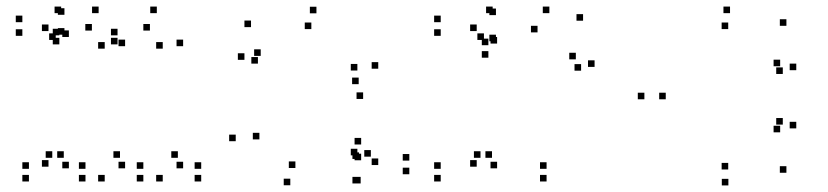

<svg xmlns="http://www.w3.org/2000/svg" viewBox="-20 -542 2520 584"><path d="M416 10V-10H396V10ZM416 -28.5V-48.5H396V-28.5ZM345 -62V-82H325V-62ZM360.5 -30V-50H340.5V-30ZM360.5 -401.5V-421.5H340.5V-401.5ZM280 -502V-522H260V-502ZM160.5 -434.5V-454.5H140.5V-434.5ZM160.5 -407V-427H140.5V-407ZM259.5 -449V-469H239.5V-449ZM298.5 -394V-414H278.5V-394ZM298.5 10V-10H278.5V10ZM592 10V-10H572V10ZM592 -28.5V-48.5H572V-28.5ZM521 -62V-82H501V-62ZM537 -30V-50H517V-30ZM537 -401.5V-421.5H517V-401.5ZM457 -502V-522H437V-502ZM337.5 -434.5V-454.5H317.5V-434.5ZM337.5 -407V-427H317.5V-407ZM436 -449V-469H416V-449ZM475 -394V-414H455V-394ZM475 10V-10H455V10ZM240 10V-10H220V10ZM240 -28.5V-48.5H220V-28.5ZM174 -62V-82H154V-62ZM189.5 -30V-50H169.5V-30ZM189.5 -429.5V-449.5H169.5V-429.5ZM176 -436.5V-456.5H156V-436.5ZM176 -497V-517H156V-497ZM166 -502V-522H146V-502ZM48 -474.5V-494.5H28V-474.5ZM48 -433V-453H28V-433ZM149.5 -420.5V-440.5H129.5V-420.5ZM127.5 -447.5V-467.5H107.5V-447.5ZM127.5 -35V-55H107.5V-35ZM139 -62V-82H119V-62ZM68 -28.5V-48.5H48V-28.5ZM68 10V-10H48V10Z M1077 16V-4H1057V16ZM1225 -12V-32H1205V-12ZM1225 -53.5V-73.5H1205V-53.5ZM1108 -65.5V-85.5H1088V-65.5ZM1130.5 -40V-60H1110.5V-40ZM1130.5 -333V-353H1110.5V-333ZM942.5 -501.5V-521.5H922.5V-501.5ZM743.5 -459.5V-479.5H723.5V-459.5ZM723.5 -360V-380H703.5V-360ZM764.5 -348.5V-368.5H744.5V-348.5ZM773 -372V-392H753V-372ZM927 -453.5V-473.5H907V-453.5ZM1067 -327.5V-347.5H1047V-327.5ZM1067 -69.5V-89.5H1047V-69.5ZM1072 -58.5V-78.5H1052V-58.5ZM1072 16V-4H1052V16ZM1078.5 -54.5V-74.5H1058.5V-54.5ZM1078.5 -102.5V-122.5H1058.5V-102.5ZM878.5 -31V-51H858.5V-31ZM769 -118V-138H749V-118ZM1084.5 -241V-261H1064.5V-241ZM1071 -286V-306H1051V-286ZM697 -112.5V-132.5H677V-112.5ZM863 21.5V1.5H843V21.5Z M1642.5 10V-10H1622.5V10ZM1642.5 -28.5V-48.5H1622.5V-28.5ZM1476.5 -62V-82H1456.5V-62ZM1492 -30V-50H1472V-30ZM1492 -409.5V-429.5H1472V-409.5ZM1488.5 -416.5V-436.5H1468.5V-416.5ZM1488.5 -496V-516H1468.5V-496ZM1478.5 -502V-522H1458.5V-502ZM1320.5 -474.5V-494.5H1300.5V-474.5ZM1320.5 -433V-453H1300.5V-433ZM1452 -420.5V-440.5H1432V-420.5ZM1430 -447.5V-467.5H1410V-447.5ZM1430 -35V-55H1410V-35ZM1441.5 -62V-82H1421.5V-62ZM1320.5 -28.5V-48.5H1300.5V-28.5ZM1320.5 10V-10H1300.5V10ZM1788.5 -338.5V-358.5H1768.5V-338.5ZM1753.5 -479V-499H1733.5V-479ZM1651 -502V-522H1631V-502ZM1465.5 -404.5V-424.5H1445.5V-404.5ZM1465.5 -366.5V-386.5H1445.5V-366.5ZM1615 -443.5V-463.5H1595V-443.5ZM1731.5 -361.5V-381.5H1711.5V-361.5ZM1747.5 -327V-347H1727.5V-327Z M2372 -16.5V-36.5H2352V-16.5ZM2402 -151.5V-171.5H2382V-151.5ZM2361 -163V-183H2341V-163ZM2353 -139.5V-159.5H2333V-139.5ZM2195 -26.5V-46.5H2175V-26.5ZM2005 -240V-260H1985V-240ZM2195 -453.5V-473.5H2175V-453.5ZM2353 -340.5V-360.5H2333V-340.5ZM2361 -317V-337H2341V-317ZM2402 -328.5V-348.5H2382V-328.5ZM2372 -463.5V-483.5H2352V-463.5ZM2200.5 -502V-522H2180.5V-502ZM1940 -240V-260H1920V-240ZM2195.5 22V2H2175.5V22Z"/></svg>

Font: Monaspace Xenon Dots Var
Style: Regular
Weight: 400
Designer: Riley Cran and the Lettermatic Team
Version: Version 1.100 (Monaspace Xenon Dots)